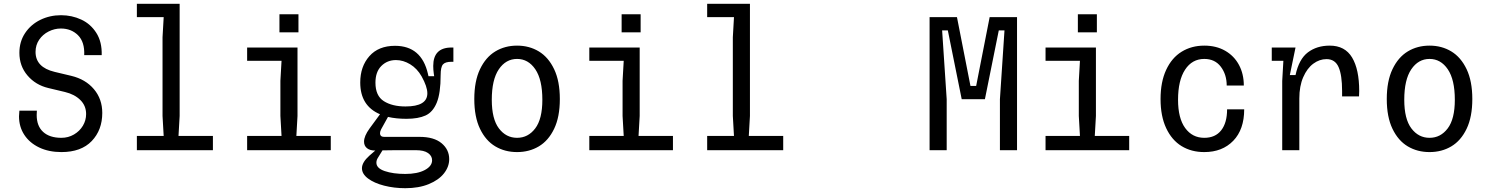

<svg xmlns="http://www.w3.org/2000/svg" viewBox="-20 -790 7840 1010"><path d="M80 -178Q80 -188 82 -208H174Q173 -200 173 -185Q173 -127 207 -96Q241 -65 303 -65Q339 -65 369 -82.5Q399 -100 416 -128.5Q433 -157 433 -190Q433 -234 402.5 -264Q372 -294 322 -306L234 -327Q167 -343 124.5 -393Q82 -443 82 -512Q82 -571 112 -616Q142 -661 192 -685.5Q242 -710 301 -710Q358 -710 407.5 -687Q457 -664 487 -616.5Q517 -569 515 -500H423Q426 -569 390.5 -604.5Q355 -640 300 -640Q267 -640 236 -624.5Q205 -609 186 -581Q167 -553 167 -517Q167 -436 267 -412L355 -391Q430 -373 474 -321Q518 -269 518 -196Q518 -106 462.5 -48Q407 10 303 10Q237 10 186.5 -14Q136 -38 108 -80.5Q80 -123 80 -178Z M841 -699V-700H700V-770H925V-180L919 -75H1100V0H700V-75H841L835 -180V-594Z M1280 -75H1461L1455 -180V-365L1461 -470H1280V-540H1545V-180L1539 -75H1720V0H1280ZM1450 -715H1550V-620H1450Z M1884 95Q1884 64 1923 29L1954 2Q1926 2 1910.5 -10.5Q1895 -23 1895 -45Q1895 -74 1924 -114L1979 -189Q1875 -233 1875 -356Q1875 -440 1923 -494.5Q1971 -549 2058 -549Q2197 -549 2231 -402L2234 -389H2264L2262 -402Q2259 -423 2259 -443Q2259 -540 2355 -540H2365V-465H2355Q2322 -465 2310 -451Q2298 -437 2298 -395Q2298 -300 2277.5 -250Q2257 -200 2218.5 -182.5Q2180 -165 2118 -165Q2064 -165 2021 -175L1985 -110Q1979 -98 1979 -89Q1979 -80 1984.5 -75Q1990 -70 2000 -70H2187Q2263 -70 2303 -36.5Q2343 -3 2343 47Q2343 87 2315.5 122Q2288 157 2235.5 178.5Q2183 200 2112 200Q2053 200 2000.5 186.5Q1948 173 1916 149Q1884 125 1884 95ZM2113 -230Q2228 -230 2228 -299Q2228 -334 2198 -388Q2174 -430 2137.5 -452Q2101 -474 2063 -474Q2017 -474 1986 -443Q1955 -412 1955 -355Q1955 -286 1999 -258Q2043 -230 2113 -230ZM1960 66Q1960 95 2004 110Q2048 125 2112 125Q2176 125 2214.5 104.5Q2253 84 2253 53Q2253 30 2231.5 15Q2210 0 2167 0H2064L1992 1L1968 40Q1960 52 1960 66Z M2700 -480Q2641 -480 2604 -425.5Q2567 -371 2567 -265Q2567 -164 2604.5 -114.5Q2642 -65 2700 -65Q2758 -65 2795.5 -114.5Q2833 -164 2833 -265Q2833 -371 2796 -425.5Q2759 -480 2700 -480ZM2700 -550Q2764 -550 2814.5 -519.5Q2865 -489 2895 -426Q2925 -363 2925 -269Q2925 -175 2895 -112.5Q2865 -50 2814.5 -20Q2764 10 2700 10Q2636 10 2585.5 -20Q2535 -50 2505 -112.5Q2475 -175 2475 -269Q2475 -363 2505 -426Q2535 -489 2585.5 -519.5Q2636 -550 2700 -550Z M3080 -75H3261L3255 -180V-365L3261 -470H3080V-540H3345V-180L3339 -75H3520V0H3080ZM3250 -715H3350V-620H3250Z M3841 -699V-700H3700V-770H3925V-180L3919 -75H4100V0H3700V-75H3841L3835 -180V-594Z M4870 -700H5014L5085 -338H5115L5186 -700H5330V0H5240V-268L5264 -630H5234L5161 -268H5039L4966 -630H4936L4960 -268V0H4870Z M5480 -75H5661L5655 -180V-365L5661 -470H5480V-540H5745V-180L5739 -75H5920V0H5480ZM5650 -715H5750V-620H5650Z M6315 -550Q6378 -550 6425 -523Q6472 -496 6497.5 -448.5Q6523 -401 6523 -340H6433Q6433 -398 6402 -439Q6371 -480 6315 -480Q6251 -480 6214 -423.5Q6177 -367 6177 -265Q6177 -168 6214.5 -116.5Q6252 -65 6315 -65Q6373 -65 6404 -104.5Q6435 -144 6435 -215H6525Q6525 -109 6467.5 -49.5Q6410 10 6315 10Q6247 10 6195.5 -21.5Q6144 -53 6114.5 -116Q6085 -179 6085 -269Q6085 -359 6114.5 -422.5Q6144 -486 6196 -518Q6248 -550 6315 -550Z M6725 -364 6731 -469V-470H6670V-540H6795L6765 -395H6795Q6813 -479 6860 -514.5Q6907 -550 6975 -550Q7055 -550 7092.5 -487.5Q7130 -425 7130 -311Q7130 -292 7129 -283H7040V-311Q7040 -395 7021.5 -437Q7003 -479 6958 -479Q6921 -479 6888.5 -455Q6856 -431 6835.5 -384Q6815 -337 6815 -272V0H6725Z M7500 -480Q7441 -480 7404 -425.5Q7367 -371 7367 -265Q7367 -164 7404.5 -114.5Q7442 -65 7500 -65Q7558 -65 7595.5 -114.5Q7633 -164 7633 -265Q7633 -371 7596 -425.5Q7559 -480 7500 -480ZM7500 -550Q7564 -550 7614.5 -519.5Q7665 -489 7695 -426Q7725 -363 7725 -269Q7725 -175 7695 -112.5Q7665 -50 7614.5 -20Q7564 10 7500 10Q7436 10 7385.5 -20Q7335 -50 7305 -112.5Q7275 -175 7275 -269Q7275 -363 7305 -426Q7335 -489 7385.5 -519.5Q7436 -550 7500 -550Z"/></svg>

Font: Sligoil Micro
Style: Regular
Weight: 400
Designer: Ariel Martín Pérez
Foundry: Igor Stepanchenko
Version: Version 1.001